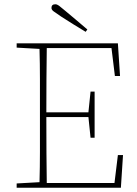

<svg xmlns="http://www.w3.org/2000/svg" viewBox="-20 -879 641 899"><path d="M389 -741 381 -730Q352 -747 323 -765.5Q294 -784 267 -801Q242 -818 231.5 -825.5Q221 -833 221 -842Q221 -859 239 -859Q247 -859 256 -852.5Q265 -846 286 -828Q309 -809 335.5 -786.5Q362 -764 389 -741ZM58 -656V-676H532L542 -523H518L502 -654H199Q198 -583 197.5 -509Q197 -435 197 -353H394L404 -450H423V-234H404L394 -331H197Q197 -236 197.5 -163Q198 -90 199 -22H516L532 -153H556L546 0H58V-20L165 -26Q167 -97 167 -168Q167 -239 167 -310V-367Q167 -438 167 -509Q167 -580 165 -650Z"/></svg>

Font: Source Serif 4 ExtraLight
Style: Regular
Weight: 200
Designer: Frank Grießhammer
Foundry: Adobe
Version: Version 4.005;hotconv 1.1.0;makeotfexe 2.6.0